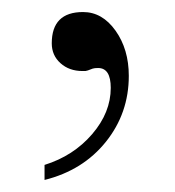

<svg xmlns="http://www.w3.org/2000/svg" viewBox="-20 -109 290 319"><path d="M54 190V165Q102 150 133 114Q164 78 164 37Q164 4 143 4Q137 4 134 5L126 8Q125 8 122 9Q119 9 117 9Q95 9 80.5 -4Q66 -17 66 -37Q66 -89 118 -89Q150 -89 172 -58Q194 -27 194 17Q194 79 156 126.5Q118 174 54 190Z"/></svg>

Font: New Athena Unicode
Style: Regular
Weight: 400
Designer: J. Rusten 1997; rev. by R. Hancock 2001, 2002, rev. by D. Mastronarde 2002-2021
Foundry: GreekKeys New Athena Unicode
Version: Version 5.008